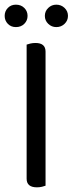

<svg xmlns="http://www.w3.org/2000/svg" viewBox="-24 -797 311 822"><path d="M171 -2Q166 0 156 2.5Q146 5 134 5Q90 5 90 -32V-606Q95 -608 105.5 -610.5Q116 -613 128 -613Q171 -613 171 -576ZM94 -729Q94 -709 80 -695Q66 -681 44 -681Q23 -681 9.5 -695Q-4 -709 -4 -729Q-4 -749 9.5 -763Q23 -777 44 -777Q66 -777 80 -763Q94 -749 94 -729ZM267 -729Q267 -709 252.5 -695Q238 -681 217 -681Q197 -681 182.5 -695Q168 -709 168 -729Q168 -749 182.5 -763Q197 -777 217 -777Q238 -777 252.5 -763Q267 -749 267 -729Z"/></svg>

Font: Baloo 2
Style: Regular
Weight: 400
Designer: Sarang Kulkarni and Ek Type
Foundry: Ek Type
Version: Version 1.640;hotconv 1.0.111;makeotfexe 2.5.65597; ttfautoh